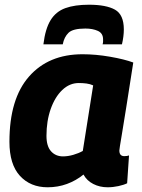

<svg xmlns="http://www.w3.org/2000/svg" viewBox="-20 -784 600 814"><path d="M436 10Q403 10 375.5 -4Q348 -18 334 -44Q302 -18 263.5 -4Q225 10 182 10Q109 10 64.5 -38.5Q20 -87 20 -183Q20 -365 103 -459.5Q186 -554 330 -554Q386 -554 446.5 -543.5Q507 -533 545 -519Q527 -403 515.5 -330.5Q504 -258 497.5 -219.5Q491 -181 488.5 -165Q486 -149 486 -146Q486 -122 507 -122Q519 -122 527 -125L519 -7Q505 0 482 5Q459 10 436 10ZM331 -144 375 -422Q362 -428 346.5 -430Q331 -432 314 -432Q275 -432 244 -402.5Q213 -373 195 -322Q177 -271 177 -208Q177 -164 196.5 -142.5Q216 -121 247 -121Q268 -121 290.5 -127.5Q313 -134 331 -144ZM357 -764Q430 -764 467.5 -743Q505 -722 505 -659Q505 -630 497 -596H415Q417 -603 417 -608Q417 -613 417 -617Q417 -643 395 -653Q373 -663 342 -663Q289 -663 270.5 -645Q252 -627 246 -596H164Q172 -662 194.5 -698.5Q217 -735 257 -749.5Q297 -764 357 -764Z"/></svg>

Font: Georama
Style: Bold Italic
Weight: 700
Italic angle: -9°
Designer: Jean-Baptiste Levee
Foundry: Production Type
Version: Version 1.000